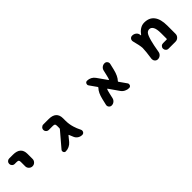

<svg xmlns="http://www.w3.org/2000/svg" viewBox="293 -1746 2915 2915"><g transform="rotate(-45 1750.0 -289.0)"><path d="M235.4 -293.9V-385.7Q235.4 -414.1 225.6 -422.9Q215.8 -431.6 185.5 -431.6H147.5Q123 -431.6 106 -449.2Q88.9 -466.8 88.9 -491.2Q88.9 -515.6 106 -532.7Q123 -549.8 147.5 -549.8H228.5Q393.6 -549.8 393.6 -402.3V-293.9Q393.6 -261.7 370.6 -238.3Q347.7 -214.8 314.9 -214.8Q282.2 -214.8 258.8 -238.3Q235.4 -261.7 235.4 -293.9Z M1184.6 -17.6Q1148.4 -17.6 1117.7 -36.6Q1086.9 -55.7 1072.3 -87.9Q1053.7 -127.9 1042 -160.2Q1041 -164.1 1038.1 -164.6Q1035.2 -165 1033.2 -162.1L966.8 -81.1Q941.4 -51.8 906.2 -34.7Q871.1 -17.6 832 -17.6Q807.6 -17.6 797.9 -40Q793.9 -48.8 793.9 -57.6Q793.9 -70.3 802.7 -81.1L1004.9 -318.4Q1011.7 -326.2 1011.7 -335.9V-384.8Q1011.7 -413.1 1002 -421.9Q991.2 -430.7 962.9 -430.7H879.9Q855.5 -430.7 837.9 -447.8Q820.3 -464.8 820.3 -489.3Q820.3 -513.7 837.9 -531.2Q855.5 -548.8 879.9 -548.8H993.2Q1157.2 -548.8 1157.2 -401.4V-349.6Q1157.2 -274.4 1179.7 -202.1Q1194.3 -151.4 1226.6 -86.9Q1231.4 -76.2 1231.4 -65.4Q1231.4 -52.7 1224.6 -40Q1210.9 -17.6 1184.6 -17.6Z M2190.4 -17.6Q2153.3 -17.6 2119.1 -35.2Q2085 -52.7 2063.5 -84L1953.1 -242.2Q1951.2 -245.1 1947.8 -244.6Q1944.3 -244.1 1943.4 -241.2Q1934.6 -220.7 1923.8 -173.8L1904.3 -87.9Q1897.5 -57.6 1873 -37.6Q1848.6 -17.6 1817.4 -17.6Q1790 -17.6 1772.5 -39.1Q1760.7 -54.7 1760.7 -73.2Q1760.7 -80.1 1762.7 -87.9L1785.2 -184.6Q1811.5 -298.8 1864.3 -351.6Q1871.1 -358.4 1866.2 -366.2L1784.2 -482.4Q1776.4 -494.1 1776.4 -505.9Q1776.4 -515.6 1781.2 -526.4Q1793 -548.8 1818.4 -548.8Q1856.4 -548.8 1890.1 -531.2Q1923.8 -513.7 1945.3 -482.4L2056.6 -325.2Q2058.6 -322.3 2061.5 -322.8Q2064.5 -323.2 2066.4 -326.2Q2075.2 -347.7 2085.9 -394.5L2105.5 -478.5Q2112.3 -509.8 2136.7 -529.3Q2161.1 -548.8 2192.4 -548.8Q2219.7 -548.8 2237.3 -527.3Q2249 -511.7 2249 -493.2Q2249 -486.3 2247.1 -478.5L2224.6 -382.8Q2197.3 -268.6 2145.5 -214.8Q2137.7 -208 2143.6 -200.2L2225.6 -84Q2233.4 -72.3 2233.4 -60.5Q2233.4 -50.8 2228.5 -40Q2216.8 -17.6 2190.4 -17.6Z M3036.1 -17.6Q3011.7 -17.6 2994.6 -35.2Q2977.5 -52.7 2977.5 -77.1Q2977.5 -101.6 2994.6 -118.7Q3011.7 -135.7 3036.1 -135.7H3113.3Q3123 -135.7 3123 -145.5V-265.6Q3123 -354.5 3099.6 -395.5Q3076.2 -434.6 3039.1 -434.6Q3006.8 -434.6 2984.4 -409.2Q2960.9 -381.8 2936.5 -292Q2917 -219.7 2895.5 -91.8Q2890.6 -59.6 2866.2 -38.6Q2841.8 -17.6 2809.6 -17.6Q2780.3 -17.6 2760.7 -40Q2745.1 -58.6 2745.1 -82Q2745.1 -86.9 2745.1 -91.8Q2766.6 -241.2 2766.6 -297.9Q2766.6 -303.7 2766.6 -308.6Q2763.7 -359.4 2732.4 -477.5Q2730.5 -486.3 2730.5 -493.2Q2730.5 -511.7 2741.2 -526.4Q2757.8 -548.8 2786.1 -548.8Q2820.3 -548.8 2847.2 -529.3Q2874 -509.8 2879.9 -478.5Q2880.9 -468.8 2881.8 -460Q2882.8 -457 2885.3 -456.5Q2887.7 -456.1 2888.7 -458Q2920.9 -502.9 2958 -528.3Q3002.9 -559.6 3054.7 -559.6Q3163.1 -559.6 3216.8 -488.3Q3271.5 -418 3271.5 -278.3V-102.5Q3271.5 -67.4 3246.6 -42.5Q3221.7 -17.6 3186.5 -17.6Z"/></g></svg>

Font: Rounded-X Mgen+ 1m bold
Style: Bold
Weight: 700
Designer: [Source Han Sans]
Ryoko NISHIZUKA  (kana & ideographs); Paul D. Hunt (Latin, Greek & Cyrillic); Wenlong ZHANG  (bopomofo
Version: Version 1.059.20150602